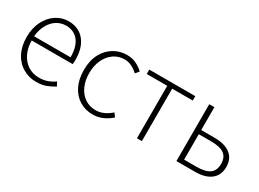

<svg xmlns="http://www.w3.org/2000/svg" viewBox="-31 -1040 2088 1550"><g transform="rotate(30 1013.5 -265.0)"><path d="M179 -20Q121 -54 89 -116.5Q57 -179 57 -264Q57 -347 89 -410.5Q121 -474 174 -508.5Q227 -543 288 -543Q383 -543 437 -478Q491 -413 491 -298Q491 -274 488 -259H106Q107 -192 132 -139.5Q157 -87 202 -57.5Q247 -28 306 -28Q348 -28 382.5 -40Q417 -52 449 -75L469 -38Q426 -13 390.5 0Q355 13 302 13Q235 13 179 -20ZM288 -502Q242 -502 202.5 -477.5Q163 -453 137.5 -406.5Q112 -360 106 -298H446Q446 -398 404 -450Q362 -502 288 -502Z M590 -264Q590 -354 624 -416Q657 -477 712 -510Q767 -543 832 -543Q881 -543 918.5 -525Q956 -507 987 -478L960 -445Q931 -472 900 -487Q869 -502 833 -502Q779 -502 734.5 -471.5Q690 -441 665 -386.5Q640 -332 640 -264Q640 -195 664.5 -141.5Q689 -88 732.5 -58.5Q776 -29 833 -29Q907 -29 975 -90L1000 -57Q921 13 830 13Q761 13 706.5 -20.5Q652 -54 621 -116.5Q590 -179 590 -264Z M1237 -489H1046V-530H1475V-489H1283V0H1237Z M1605 -530H1653V-317H1778Q1873 -317 1925.5 -276.5Q1978 -236 1978 -160Q1978 -83 1926 -41.5Q1874 0 1778 0H1605ZM1929 -160Q1929 -222 1890 -250Q1851 -278 1767 -278H1653V-41H1767Q1851 -41 1890 -69.5Q1929 -98 1929 -160Z"/></g></svg>

Font: Merged Yaku Han JP ExtraLight
Style: Regular
Weight: 250
Designer: Ryoko NISHIZUKA 西塚涼子 (kana, bopomofo & ideographs); Paul D. Hunt (Latin, Greek & Cyrillic); Sandoll Communications 산돌커뮤니
Foundry: Adobe
Version: Version 2.004